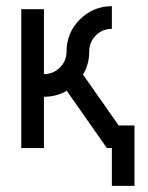

<svg xmlns="http://www.w3.org/2000/svg" viewBox="-20 -479 479 621"><path d="M415 122.1H341.8V0H325.7L195.8 -185.5Q163.1 -166 122.1 -166V0H48.8V-449.2H122.1V-239.3Q152.3 -239.3 173.8 -260.7Q195.3 -282.2 195.3 -312.5Q195.3 -373 238.3 -416Q281.2 -459 341.8 -459V-385.7Q311.5 -385.7 290 -364.3Q268.6 -342.8 268.6 -312.5Q268.6 -271 248.5 -237.8L363.8 -73.2H415Z"/></svg>

Font: Catrinity
Style: Regular
Weight: 400
Designer: Alexander Lange
Foundry: High-Logic / Made with FontCreator
Version: Version 2.090;May 20, 2024;FontCreator 15.0.0.2974 64-bit